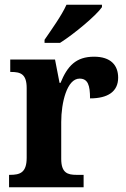

<svg xmlns="http://www.w3.org/2000/svg" viewBox="-20 -786 530 806"><path d="M167 -619V-606H232C292 -644 384 -721 408 -756V-766H259C239 -721 195 -660 167 -619ZM18 0H331V-52H301C264 -52 237 -60 237 -119V-274C237 -355 261 -456 314 -456C349 -456 358 -428 358 -373C432 -373 476 -401 476 -460C476 -512 445 -548 375 -548C299 -548 263 -509 234 -438H230L211 -536H23V-484H26C67 -484 92 -475 92 -416V-124C92 -61 64 -52 22 -52H18Z"/></svg>

Font: Noto Serif SemiCondensed
Style: Bold
Weight: 700
Width: 4
Designer: Monotype Design Team
Foundry: Monotype Imaging Inc.
Version: Version 2.015